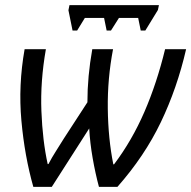

<svg xmlns="http://www.w3.org/2000/svg" viewBox="-20 -729 746 749"><path d="M110 0H182L328 -228Q331 -172 341.5 -112Q352 -52 366 0H438Q544 -120 607.5 -252.5Q671 -385 706 -537H624Q592 -405 543.5 -293Q495 -181 425 -88H422Q402 -188 400.5 -305Q399 -422 421 -537H340Q321 -431 321 -330L230 -190Q214 -164 198 -139Q182 -114 169 -89H166Q146 -180 141.5 -296Q137 -412 159 -537H76Q51 -396 63.5 -258Q76 -120 110 0ZM263 -610 247 -689 251 -709H600L596 -690L547 -610H529L519 -659H444L413 -610H396L386 -659H311L281 -610Z"/></svg>

Font: Noto Sans UI SemiCondensed
Style: Italic
Weight: 400
Width: 4
Italic angle: -12°
Designer: Monotype Design Team
Foundry: Monotype Imaging Inc.
Version: Version 1.901